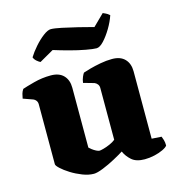

<svg xmlns="http://www.w3.org/2000/svg" viewBox="-108 -815 838 911"><g transform="rotate(-15 311.0 -359.0)"><path d="M242 4Q216 4 186.5 -7.5Q157 -19 131.5 -35Q106 -51 90 -66Q74 -81 74 -88V-382Q74 -393 68.5 -400.5Q63 -408 55 -411L7 -428Q9 -440 12 -451Q15 -462 22 -472Q39 -478 80 -489Q121 -500 164 -500Q205 -500 226.5 -477.5Q248 -455 248 -417V-123Q252 -119 261 -112Q270 -105 280 -100Q290 -95 296 -95Q301 -95 316 -99Q331 -103 348 -110.5Q365 -118 376 -127V-382Q376 -392 370.5 -399.5Q365 -407 356 -411L303 -426Q305 -442 310.5 -454.5Q316 -467 320 -472Q331 -476 354.5 -482.5Q378 -489 407.5 -494.5Q437 -500 465 -500Q506 -500 527.5 -477.5Q549 -455 549 -417V-86L597 -83Q600 -76 603.5 -64.5Q607 -53 607 -37Q602 -29 583.5 -20Q565 -11 540.5 -5.5Q516 0 493 0Q451 0 429 -19.5Q407 -39 396 -64Q379 -53 348.5 -36.5Q318 -20 288 -8Q258 4 242 4ZM408 -568Q392 -568 356.5 -574.5Q321 -581 280 -592Q239 -603 204 -614L134 -574Q127 -577 117 -585.5Q107 -594 103 -605Q117 -628 139 -653Q161 -678 183.5 -695Q206 -712 221 -712Q238 -712 273.5 -704.5Q309 -697 350 -687Q391 -677 424 -668L479 -722Q485 -719 493 -715.5Q501 -712 511 -703Q501 -673 482.5 -642Q464 -611 444 -589.5Q424 -568 408 -568Z"/></g></svg>

Font: Texturina Medium 12pt Black
Style: Regular
Weight: 900
Version: Version 1.002